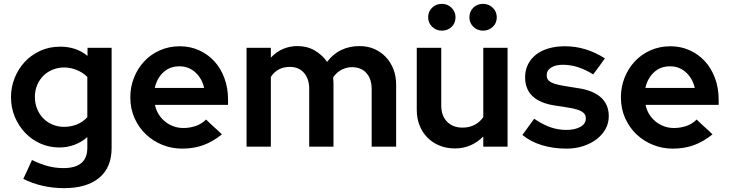

<svg xmlns="http://www.w3.org/2000/svg" viewBox="-20 -761 3784 996"><path d="M288 4Q236 4 190.5 -16Q145 -36 111 -71.5Q77 -107 57 -154.5Q37 -202 37 -258Q37 -309 56 -356.5Q75 -404 108.5 -440Q142 -476 189 -497.5Q236 -519 293 -519Q375 -519 434 -471V-513H559V7Q559 108 494.5 161.5Q430 215 312 215Q254 215 200 202.5Q146 190 101 167Q112 143 123.5 118.5Q135 94 146 69Q189 90 228 100.5Q267 111 309 111Q433 111 433 6V-50Q404 -24 366.5 -10Q329 4 288 4ZM161 -258Q161 -225 172.5 -196.5Q184 -168 204 -147.5Q224 -127 252 -115Q280 -103 312 -103Q348 -103 379 -115.5Q410 -128 433 -153V-362Q410 -385 378 -398Q346 -411 313 -411Q281 -411 253 -399.5Q225 -388 204.5 -367.5Q184 -347 172.5 -319Q161 -291 161 -258Z M1131 -64Q1084 -26 1034.5 -8Q985 10 925 10Q871 10 822.5 -9.5Q774 -29 737 -64Q700 -99 678 -148Q656 -197 656 -256Q656 -310 675 -358Q694 -406 728 -442.5Q762 -479 809.5 -500Q857 -521 913 -521Q966 -521 1012 -500.5Q1058 -480 1091.5 -443.5Q1125 -407 1144 -356Q1163 -305 1163 -245V-217H784Q789 -191 802.5 -169Q816 -147 835.5 -131Q855 -115 879.5 -106Q904 -97 931 -97Q965 -97 995.5 -107.5Q1026 -118 1049 -141Q1069 -121 1090 -102.5Q1111 -84 1131 -64ZM911 -417Q861 -417 827.5 -386Q794 -355 783 -305H1039Q1028 -354 993.5 -385.5Q959 -417 911 -417Z M1259 0V-513H1385V-462Q1413 -492 1448 -507Q1483 -522 1523 -522Q1573 -522 1612 -499.5Q1651 -477 1677 -440Q1707 -481 1750 -501.5Q1793 -522 1845 -522Q1887 -522 1921.5 -507Q1956 -492 1981.5 -465Q2007 -438 2021 -401.5Q2035 -365 2035 -322V0H1908V-301Q1908 -346 1886 -375.5Q1864 -405 1826 -411Q1811 -414 1794 -412Q1768 -409 1745.5 -395.5Q1723 -382 1708 -359Q1709 -350 1709.5 -340.5Q1710 -331 1710 -322V0H1584V-301Q1584 -352 1557 -383Q1530 -414 1484 -414Q1419 -414 1385 -362V0Z M2142 0ZM2269 -513V-213Q2269 -161 2299 -130Q2329 -99 2379 -99Q2448 -99 2487 -153V-513H2613V0H2487V-53Q2457 -23 2420.5 -7Q2384 9 2340 9Q2296 9 2259.5 -6Q2223 -21 2197 -47.5Q2171 -74 2156.5 -110.5Q2142 -147 2142 -191V-513ZM2272 -602Q2243 -602 2222 -622Q2201 -642 2201 -671Q2201 -701 2221.5 -721Q2242 -741 2272 -741Q2301 -741 2322 -721Q2343 -701 2343 -671Q2343 -641 2322.5 -621.5Q2302 -602 2272 -602ZM2486 -602Q2456 -602 2435.5 -622Q2415 -642 2415 -671Q2415 -701 2435 -721Q2455 -741 2486 -741Q2515 -741 2536 -721Q2557 -701 2557 -671Q2557 -641 2536 -621.5Q2515 -602 2486 -602Z M2690 -61Q2705 -82 2720.5 -103Q2736 -124 2751 -145Q2797 -114 2836.5 -100.5Q2876 -87 2917 -87Q2961 -87 2990 -102.5Q3019 -118 3019 -147Q3019 -165 3007 -175.5Q2995 -186 2974.5 -192.5Q2954 -199 2927 -203Q2900 -207 2869 -212L2856 -214Q2704 -238 2704 -360Q2704 -397 2719 -427Q2734 -457 2761 -478Q2788 -499 2826 -510Q2864 -521 2911 -521Q3020 -521 3118 -458Q3103 -437 3088 -416.5Q3073 -396 3057 -375Q2978 -425 2900 -425Q2862 -425 2839 -410.5Q2816 -396 2816 -371Q2816 -353 2826.5 -343Q2837 -333 2857 -326.5Q2877 -320 2905.5 -315.5Q2934 -311 2970 -305L2983 -303Q3059 -291 3098.5 -254.5Q3138 -218 3138 -158Q3138 -122 3121 -91.5Q3104 -61 3074.5 -38.5Q3045 -16 3005 -3Q2965 10 2919 10Q2850 10 2791 -8Q2732 -26 2690 -61Z M3676 -64Q3629 -26 3579.5 -8Q3530 10 3470 10Q3416 10 3367.5 -9.5Q3319 -29 3282 -64Q3245 -99 3223 -148Q3201 -197 3201 -256Q3201 -310 3220 -358Q3239 -406 3273 -442.5Q3307 -479 3354.5 -500Q3402 -521 3458 -521Q3511 -521 3557 -500.5Q3603 -480 3636.5 -443.5Q3670 -407 3689 -356Q3708 -305 3708 -245V-217H3329Q3334 -191 3347.5 -169Q3361 -147 3380.5 -131Q3400 -115 3424.5 -106Q3449 -97 3476 -97Q3510 -97 3540.5 -107.5Q3571 -118 3594 -141Q3614 -121 3635 -102.5Q3656 -84 3676 -64ZM3456 -417Q3406 -417 3372.5 -386Q3339 -355 3328 -305H3584Q3573 -354 3538.5 -385.5Q3504 -417 3456 -417Z"/></svg>

Font: Rosa Sans SemiBold
Style: Regular
Weight: 600
Designer: Pentagram / MCKL
Foundry: Pentagram / MCKL
Version: Version 1.005;September 16, 2019;FontCreator 11.5.0.2425 64-